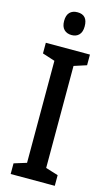

<svg xmlns="http://www.w3.org/2000/svg" viewBox="-137 -961 581 1009"><g transform="rotate(15 153.0 -456.0)"><path d="M273 0H33V-58L101 -79V-634L33 -656V-714H273V-656L205 -634V-79L273 -58ZM153 -912Q208 -912 208 -850Q208 -819 193 -803.5Q178 -788 153 -788Q127 -788 111.5 -803.5Q96 -819 96 -850Q96 -881 111 -896.5Q126 -912 153 -912Z"/></g></svg>

Font: Avrile Sans Condensed Medium
Style: Regular
Weight: 500
Width: 3
Designer: Monotype Design Team
Foundry: Monotype Imaging Inc.
Version: Version 2.001;September 10, 2019;FontCreator 11.5.0.2425 64-